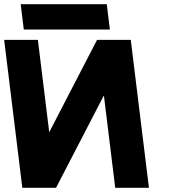

<svg xmlns="http://www.w3.org/2000/svg" viewBox="-31 -891 801 910"><path d="M67.1 -871 81.8 -751H489.8L475.1 -871ZM461.7 -436.1H460L234.6 -0.9H74.8L-11.3 -702.1H148.5L202 -266.9H203.7L429 -702.1H588.8L674.9 -0.9H515.1Z"/></svg>

Font: Hussar
Style: BdOpOblOne
Weight: 700
Foundry: Cannot Into Space Fonts
Version: Version 2.00